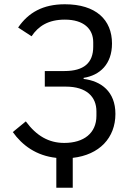

<svg xmlns="http://www.w3.org/2000/svg" viewBox="-20 -730 640 900"><path d="M244 150H321V10C446 -4 521 -84 521 -196C521 -301 454 -350 372 -360V-365C448 -377 505 -429 505 -526C505 -637 430 -710 284 -710C181 -710 113 -671 65 -601L128 -560C160 -608 207 -638 284 -638C372 -638 417 -595 417 -532V-511C417 -435 373 -397 282 -397H190V-324H288C386 -324 432 -276 432 -208V-187C432 -106 373 -60 281 -60C209 -60 151 -93 101 -161L40 -111C84 -49 150 0 244 10Z"/></svg>

Font: IBM Plex Mono
Style: Regular
Weight: 400
Monospace: yes
Designer: Mike Abbink, Paul van der Laan, Pieter van Rosmalen
Foundry: Bold Monday
Version: Version 2.004